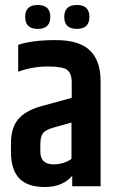

<svg xmlns="http://www.w3.org/2000/svg" viewBox="-20 -748 473 771"><path d="M288.5 -632Q238 -632 238 -680Q238 -728 288.5 -728Q339 -728 339 -680Q339 -632 288.5 -632ZM131.5 -632Q81 -632 81 -680Q81 -728 131.5 -728Q182 -728 182 -680Q182 -632 131.5 -632ZM142 -168V-139Q142 -88 195 -88Q236 -88 267 -110V-256L196 -236Q163 -227 152.5 -213Q142 -199 142 -168ZM53 -568Q110 -587 204 -587Q298 -587 341 -545.5Q384 -504 384 -421V0H270V-42Q231 3 160.5 3Q90 3 57 -32Q24 -67 24 -139V-173Q24 -234 53 -269Q82 -304 147 -322L268 -355V-422Q267 -453 250 -467Q233 -481 172 -481Q111 -481 53 -460Z"/></svg>

Font: Khand Semibold
Style: Regular
Weight: 600
Designer: Devanagari: Sanchit Sawaria, Jyotish Sonowal; Latin: Satya Rajpurohit
Foundry: Indian Type Foundry
Version: Version 1.100;PS 1.0;hotconv 1.0.78;makeotf.lib2.5.61930; tt